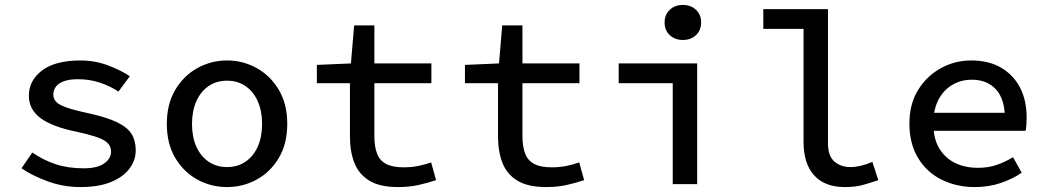

<svg xmlns="http://www.w3.org/2000/svg" viewBox="-20 -746 4240 778"><path d="M306 12Q237 12 174 -11Q111 -34 67 -64L111 -128Q154 -98 204.5 -81Q255 -64 319 -64Q375 -64 402.5 -84Q430 -104 430 -131Q430 -144 424.5 -155Q419 -166 404.5 -175.5Q390 -185 361.5 -194Q333 -203 287 -213Q190 -233 143.5 -268Q97 -303 97 -358Q97 -420 150.5 -460.5Q204 -501 306 -501Q364 -501 416.5 -481.5Q469 -462 506 -437L460 -375Q425 -398 383.5 -411.5Q342 -425 297 -425Q260 -425 238 -416.5Q216 -408 206 -394Q196 -380 196 -363Q196 -335 227.5 -319.5Q259 -304 330 -289Q410 -272 453.5 -251Q497 -230 513.5 -202.5Q530 -175 530 -137Q530 -96 504 -62Q478 -28 428.5 -8Q379 12 306 12Z M900 12Q836 12 780.5 -18Q725 -48 690.5 -105.5Q656 -163 656 -244Q656 -325 690.5 -382.5Q725 -440 780.5 -470.5Q836 -501 900 -501Q964 -501 1019.5 -470.5Q1075 -440 1109.5 -382.5Q1144 -325 1144 -244Q1144 -163 1109.5 -105.5Q1075 -48 1019.5 -18Q964 12 900 12ZM900 -69Q943 -69 975 -91Q1007 -113 1024.5 -152Q1042 -191 1042 -244Q1042 -296 1024.5 -335.5Q1007 -375 975 -397Q943 -419 900 -419Q857 -419 825 -397Q793 -375 775.5 -335.5Q758 -296 758 -244Q758 -191 775.5 -152Q793 -113 825 -91Q857 -69 900 -69Z M1593 12Q1519 12 1476.5 -14Q1434 -40 1416 -86Q1398 -132 1398 -193V-409H1264V-483L1402 -489L1415 -643H1497V-489H1728V-409H1497V-193Q1497 -152 1508 -123.5Q1519 -95 1545 -81.5Q1571 -68 1615 -68Q1648 -68 1675 -73.5Q1702 -79 1727 -88L1747 -16Q1714 -5 1676.5 3.5Q1639 12 1593 12Z M2193 12Q2119 12 2076.5 -14Q2034 -40 2016 -86Q1998 -132 1998 -193V-409H1864V-483L2002 -489L2015 -643H2097V-489H2328V-409H2097V-193Q2097 -152 2108 -123.5Q2119 -95 2145 -81.5Q2171 -68 2215 -68Q2248 -68 2275 -73.5Q2302 -79 2327 -88L2347 -16Q2314 -5 2276.5 3.5Q2239 12 2193 12Z M2706 0V-409H2487V-489H2805V0ZM2747 -584Q2715 -584 2694 -603.5Q2673 -623 2673 -655Q2673 -687 2694 -706.5Q2715 -726 2747 -726Q2779 -726 2800 -706.5Q2821 -687 2821 -655Q2821 -623 2800 -603.5Q2779 -584 2747 -584Z M3403 12Q3322 12 3279 -35.5Q3236 -83 3236 -171V-629H3073V-709H3335V-165Q3335 -114 3361 -91.5Q3387 -69 3426 -69Q3446 -69 3467.5 -74Q3489 -79 3515 -90L3539 -16Q3504 -4 3474.5 4Q3445 12 3403 12Z M3930 12Q3856 12 3795.5 -18Q3735 -48 3700 -106Q3665 -164 3665 -245Q3665 -325 3700.5 -382Q3736 -439 3793 -470Q3850 -501 3915 -501Q3987 -501 4037 -471.5Q4087 -442 4113.5 -390.5Q4140 -339 4140 -270Q4140 -255 4139 -240.5Q4138 -226 4136 -216H3734V-289H4074L4052 -265Q4052 -344 4016 -383.5Q3980 -423 3918 -423Q3875 -423 3839.5 -402.5Q3804 -382 3783 -342.5Q3762 -303 3762 -245Q3762 -185 3785.5 -145.5Q3809 -106 3849.5 -86Q3890 -66 3943 -66Q3984 -66 4018 -77.5Q4052 -89 4085 -109L4120 -46Q4083 -21 4035 -4.5Q3987 12 3930 12Z"/></svg>

Font: Source Code Pro ExtraLight Medium
Style: Regular
Weight: 500
Monospace: yes
Version: Version 1.018;hotconv 1.0.116;makeotfexe 2.5.65601